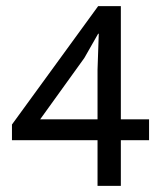

<svg xmlns="http://www.w3.org/2000/svg" viewBox="-20 -606 538 626"><path d="M300 -586H374V-217H466V-149H374V0H298V-149H19V-200ZM111 -217H298V-379L302 -496H300L255 -417Z"/></svg>

Font: Mukta Mahee
Style: Regular
Weight: 400
Designer: Shuchita Grover, Noopur Datye, Girish Dalvi, Yashodeep Gholap
Foundry: Ek Type
Version: Version 2.538;PS 1.000;hotconv 16.6.51;makeotf.lib2.5.65220;